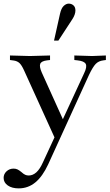

<svg xmlns="http://www.w3.org/2000/svg" viewBox="-62 -744 605 1059"><path d="M41 295Q4 295 -19 279Q-42 263 -42 237Q-42 216 -26 201Q-10 186 13 186Q25 186 34.5 190.5Q44 195 56 205Q68 216 77 220Q86 224 96 224Q119 224 138.5 206.5Q158 189 175 151L402 -340Q419 -375 411 -391Q403 -407 366 -411L348 -413V-438L446 -435L522 -438V-413L508 -411Q482 -408 466 -391.5Q450 -375 429 -331L204 162Q173 229 133 262Q93 295 41 295ZM245 28 71 -355Q58 -384 46 -395.5Q34 -407 15 -410L-7 -413V-438L103 -435L214 -438V-413L197 -411Q166 -407 160 -392Q154 -377 168 -345L294 -66ZM236 -520 269 -668Q276 -699 289.5 -711.5Q303 -724 317 -724Q332 -724 343 -714.5Q354 -705 354 -686Q354 -675 349.5 -662.5Q345 -650 337 -638L260 -520Z"/></svg>

Font: Baskervville Medium
Style: Regular
Weight: 500
Version: Version 1.100